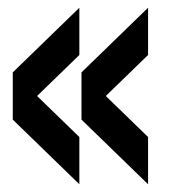

<svg xmlns="http://www.w3.org/2000/svg" viewBox="-20 -562 446 496"><path d="M185 -420 13 -253V-375L185 -542ZM185 -86 13 -253V-375L185 -208ZM362.5 -420 190.5 -253V-375L362.5 -542ZM362.5 -86 190.5 -253V-375L362.5 -208Z"/></svg>

Font: Big Shoulders Text Thin ExtraBold
Style: Regular
Weight: 800
Version: Version 2.002